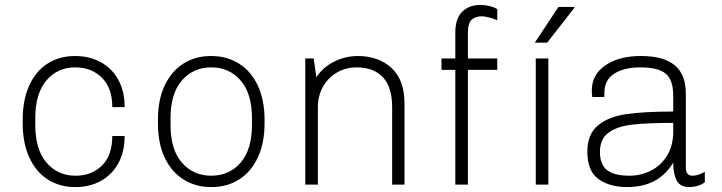

<svg xmlns="http://www.w3.org/2000/svg" viewBox="-20 -748 2927 778"><path d="M485 -314H435Q435 -392 392.5 -433.5Q350 -475 285 -475Q213 -475 168 -422Q123 -369 123 -269V-242Q123 -142 168.5 -89Q214 -36 286 -36Q351 -36 393 -77Q435 -118 435 -197H485Q485 -132 459 -85.5Q433 -39 388 -14.5Q343 10 287 10H284Q222 10 174 -20.5Q126 -51 99 -109.5Q72 -168 72 -248V-263Q72 -343 98.5 -401.5Q125 -460 173 -490.5Q221 -521 284 -521H286Q342 -521 387.5 -496.5Q433 -472 459 -425.5Q485 -379 485 -314Z M620 -248V-263Q620 -344 647.5 -402Q675 -460 723.5 -490.5Q772 -521 834 -521H837Q899 -521 948 -490.5Q997 -460 1024.5 -401.5Q1052 -343 1052 -263V-248Q1052 -168 1024.5 -109.5Q997 -51 948.5 -20.5Q900 10 838 10H835Q773 10 724 -20.5Q675 -51 647.5 -109Q620 -167 620 -248ZM1001 -242V-269Q1001 -369 955 -422Q909 -475 836 -475Q763 -475 717 -422Q671 -369 671 -269V-242Q671 -142 717 -89Q763 -36 836 -36Q909 -36 955 -89Q1001 -142 1001 -242Z M1619 -329V0H1569V-314Q1569 -395 1531.5 -435Q1494 -475 1425 -475Q1381 -475 1345 -454Q1309 -433 1288.5 -396Q1268 -359 1268 -314V0H1217V-511H1251L1262 -435Q1288 -475 1333.5 -498Q1379 -521 1430 -521Q1514 -521 1566.5 -472.5Q1619 -424 1619 -329Z M1995 -711V-666Q1982 -672 1963 -677Q1944 -682 1933 -682Q1907 -682 1891.5 -668.5Q1876 -655 1876 -615V-511H1995V-465H1876V0H1825V-465H1769V-511H1825V-617Q1825 -673 1853 -700.5Q1881 -728 1927 -728Q1945 -728 1963.5 -723.5Q1982 -719 1995 -711Z M2202 -511V0H2151V-511ZM2308 -720V-717L2197 -575H2147L2243 -720Z M2759 -370V-69Q2759 -36 2786 -36Q2809 -36 2836 -52V-9Q2808 10 2772 10Q2736 10 2722 -16.5Q2708 -43 2708 -89Q2677 -38 2630.5 -14Q2584 10 2521 10Q2450 10 2405 -22.5Q2360 -55 2360 -133Q2360 -204 2402.5 -239.5Q2445 -275 2517.5 -285.5Q2590 -296 2708 -296V-360Q2708 -424 2677.5 -449.5Q2647 -475 2575 -475Q2509 -475 2469 -449.5Q2429 -424 2429 -371V-355H2380Q2378 -371 2378 -381Q2378 -446 2433.5 -483.5Q2489 -521 2575 -521H2579Q2669 -521 2714 -483.5Q2759 -446 2759 -370ZM2411 -132Q2411 -82 2439.5 -59Q2468 -36 2531 -36Q2576 -36 2616.5 -56Q2657 -76 2682.5 -116.5Q2708 -157 2708 -216V-250Q2602 -250 2541.5 -243Q2481 -236 2446 -210.5Q2411 -185 2411 -132Z"/></svg>

Font: Chivo Thin
Style: Regular
Weight: 100
Designer: Hector Gatti
Foundry: Omnibus-Type
Version: Version 1.007